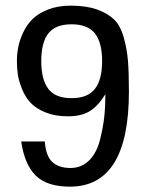

<svg xmlns="http://www.w3.org/2000/svg" viewBox="-20 -660 526 693"><path d="M322.8 -339.4Q348.6 -373 348.6 -439.5Q348.6 -505.9 322.8 -539.1Q296.9 -572.3 238.3 -572.3Q179.7 -572.3 154.3 -539.1Q128.9 -505.9 128.9 -439.5Q128.9 -373 154.3 -339.4Q179.7 -305.7 238.3 -305.7Q296.9 -305.7 322.8 -339.4ZM445.3 -329.1Q445.3 13.7 232.4 13.7Q149.4 13.7 108.9 -26.4Q68.4 -66.4 56.6 -149.4H141.6Q145.5 -96.7 168.9 -75.2Q192.4 -53.7 234.4 -53.7Q274.4 -53.7 301.8 -81.1Q329.1 -108.4 340.8 -154.8Q352.5 -201.2 356.4 -239.3Q360.4 -277.3 360.4 -320.3Q335 -278.3 304.7 -259.3Q274.4 -240.2 225.6 -240.2Q178.7 -240.2 144 -254.4Q109.4 -268.6 90.3 -289.1Q71.3 -309.6 59.6 -338.4Q47.9 -367.2 44.4 -390.6Q41 -414.1 41 -439.5Q41 -464.8 45.9 -490.2Q50.8 -515.6 64 -543.5Q77.1 -571.3 98.1 -591.8Q119.1 -612.3 154.3 -626Q189.5 -639.6 235.4 -639.6Q292 -639.6 331.1 -625.5Q370.1 -611.3 392.6 -588.9Q415 -566.4 426.8 -524.4Q438.5 -482.4 441.9 -439.9Q445.3 -397.5 445.3 -329.1Z"/></svg>

Font: Padauk
Style: Regular
Weight: 400
Designer: Debbi Hosken
Foundry: SIL
Version: Version 3.003; ttfautohint (v1.8.2) -l 8 -r 50 -G 200 -x 14 